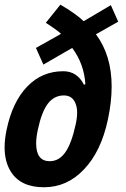

<svg xmlns="http://www.w3.org/2000/svg" viewBox="-22 -787 537 817"><path d="M453.1 -418.5Q453.1 -353.5 437 -277.8Q408.2 -142.6 335.9 -66.9Q264.2 9.8 165 9.8Q65.9 9.8 24.4 -56.2Q-2.4 -98.6 -2.4 -159.7Q-2.4 -194.8 6.3 -235.8Q31.2 -354 94 -418.9Q156.7 -483.9 247.1 -483.9Q306.2 -483.9 335 -426.8L341.3 -428.2Q336.4 -514.2 285.2 -583L162.6 -512.2L130.9 -583L237.8 -643.1Q216.8 -662.1 172.9 -689.9L234.9 -767.1Q299.8 -729.5 334 -696.8L449.7 -765.1L481 -694.8L386.2 -641.1Q453.1 -551.8 453.1 -418.5ZM250 -380.9Q208 -380.9 181.4 -345.5Q154.8 -310.1 139.2 -235.8Q131.8 -202.1 131.8 -177.2Q131.8 -101.1 189.5 -101.1Q230 -101.1 256.6 -139.9Q283.2 -178.7 300.3 -258.8Q306.2 -285.6 306.2 -308.3Q306.2 -331.1 298.8 -348.1Q285.2 -380.9 250 -380.9Z"/></svg>

Font: Open Sans Hebrew Condensed
Style: Bold Italic
Weight: 700
Width: 3
Italic angle: -12°
Foundry: Ascender Corporation, Yanek Iontef
Version: Version 2.001;PS 002.001;hotconv 1.0.70;makeotf.lib2.5.58329